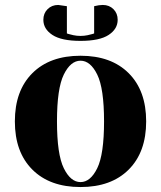

<svg xmlns="http://www.w3.org/2000/svg" viewBox="-20 -740 650 775"><path d="M237.5 -61Q265 -5 305 -5Q345 -5 372.5 -61Q400 -117 400 -250Q400 -383 372.5 -439Q345 -495 305 -495Q265 -495 237.5 -439Q210 -383 210 -250Q210 -117 237.5 -61ZM110.5 -444.5Q181 -515 305 -515Q429 -515 499.5 -444.5Q570 -374 570 -250Q570 -126 499.5 -55.5Q429 15 305 15Q181 15 110.5 -55.5Q40 -126 40 -250Q40 -374 110.5 -444.5ZM354 -603 360 -605V-715Q380 -720 395 -720Q421 -720 438 -703Q455 -686 455 -660Q455 -623 418.5 -599Q382 -575 305 -575Q228 -575 191.5 -599Q155 -623 155 -660Q155 -686 172 -703Q189 -720 215 -720L250 -715V-605L256 -603Q262 -601 276 -598Q290 -595 305 -595Q320 -595 334 -598Q348 -601 354 -603Z"/></svg>

Font: Yeseva One
Style: Regular
Weight: 400
Designer: Jovanny Lemonad
Foundry: Jovanny Lemonad
Version: Version 2.000